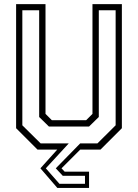

<svg xmlns="http://www.w3.org/2000/svg" viewBox="-20 -720 665 924"><path d="M256 184.5 174.5 90 255.5 0H160.5L57.5 -103V-700H199V-172L229.5 -141.5H394.5L425 -172V-700H566.5V-103L463.5 0H366L276 90L291 106H408.5V184.5ZM266 164.5H389V126H282L248.5 90L366 -30H449L536.5 -117V-670.5H455.5V-157L408.5 -111H215.5L168.5 -157V-670.5H87.5V-117L175.5 -30H311L200.5 90Z"/></svg>

Font: Tourney Thin Light
Style: Regular
Weight: 300
Version: Version 1.015